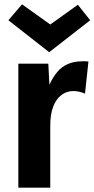

<svg xmlns="http://www.w3.org/2000/svg" viewBox="-20 -870 438 890"><path d="M65 0V-575H204L213 -398H183Q204 -487 245.5 -536.5Q287 -586 363 -586Q370 -586 376.5 -586Q383 -586 390 -585L374 -436Q346 -448 320 -448Q289 -448 264.5 -429.5Q240 -411 226.5 -375.5Q213 -340 213 -289V0ZM19 -776 82 -850 222 -750H204L341 -848L398 -776L208 -628Z"/></svg>

Font: Yaldevi ExtraLight
Style: Regular
Weight: 200
Designer: Sol Matas, Rajitha Manaperi, Kosala Senevirathne
Foundry: Mooniak
Version: Version 1.100